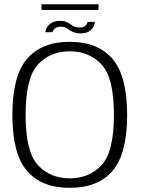

<svg xmlns="http://www.w3.org/2000/svg" viewBox="-20 -876 665 900"><path d="M307 4.5Q438.5 4.5 507.2 -74.8Q576 -154 576 -337.5Q576 -520.5 507.2 -600.2Q438.5 -680 307 -680Q175.5 -680 106.8 -600.2Q38 -520.5 38 -337.5Q38 -154 106.8 -74.8Q175.5 4.5 307 4.5ZM307 -40Q215.5 -40 157.8 -102Q100 -164 100 -337.5Q100 -511.5 157.8 -573.5Q215.5 -635.5 307 -635.5Q398.5 -635.5 456.2 -573.5Q514 -511.5 514 -337.5Q514 -164 456.2 -102Q398.5 -40 307 -40ZM357.5 -719.5Q373.5 -719.5 385 -723.2Q396.5 -727 404 -733.5Q411.5 -740 416 -747.2Q420.5 -754.5 422.5 -761.5Q424.5 -768.5 424.5 -773.5H390.5Q390.5 -768.5 386.2 -762.2Q382 -756 374.2 -751.5Q366.5 -747 354.5 -747Q339 -747 328.5 -751.8Q318 -756.5 309.2 -763Q300.5 -769.5 289.8 -774Q279 -778.5 262 -778.5Q246.5 -778.5 235 -774.8Q223.5 -771 215.8 -765Q208 -759 203 -752Q198 -745 195.5 -738Q193 -731 192.5 -725H226.5Q227 -730.5 231.2 -736.5Q235.5 -742.5 243.8 -746.8Q252 -751 264.5 -751Q277.5 -751 287 -746.2Q296.5 -741.5 305.8 -735.2Q315 -729 327 -724.2Q339 -719.5 357.5 -719.5ZM174.5 -829.5H442V-856H174.5Z"/></svg>

Font: Anybody UltraCondensed Thin Light
Style: Regular
Weight: 300
Version: Version 1.111